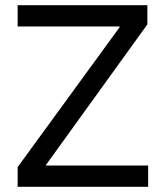

<svg xmlns="http://www.w3.org/2000/svg" viewBox="-20 -720 628 740"><path d="M551 0H48V-76L441 -615V-618H48V-700H548V-626L157 -84V-82H551Z"/></svg>

Font: Liter
Style: Regular
Weight: 400
Designer: Anton Skugarov
Foundry: skugi
Version: Version 1.004; ttfautohint (v1.8.4.7-5d5b)